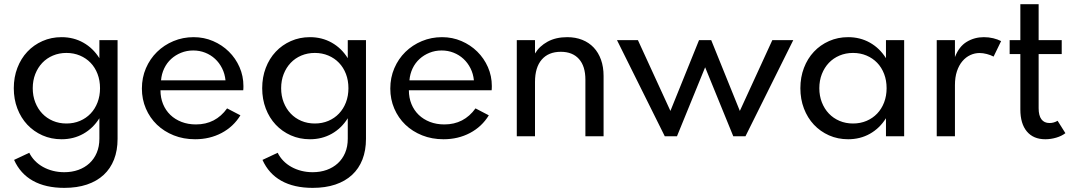

<svg xmlns="http://www.w3.org/2000/svg" viewBox="-20 -660 5195 930"><path d="M46.8 -232.7Q46.8 -285.9 64.1 -331.1Q81.4 -376.4 112.3 -409.3Q143.2 -442.3 185.7 -461.1Q228.2 -480 278.2 -480Q336.4 -480 383.6 -453.4Q430.9 -426.8 461.4 -378.2V-465.5H549.5V12.7Q549.5 68.6 532.3 112.7Q515 156.8 482 187.3Q449.1 217.7 401.1 233.9Q353.2 250 291.4 250Q200.9 250 139.5 215.7Q78.2 181.4 48.2 114.5L121.8 80Q132.3 101.4 149.3 118.9Q166.4 136.4 188.4 148.6Q210.5 160.9 236.6 167.5Q262.7 174.1 291.4 174.1Q328.2 174.1 359.3 163Q390.5 151.8 413.2 130.9Q435.9 110 448.6 80Q461.4 50 461.4 11.8V-87.3Q430.9 -38.6 383.6 -12Q336.4 14.5 278.2 14.5Q228.2 14.5 185.7 -4.3Q143.2 -23.2 112.3 -56.1Q81.4 -89.1 64.1 -134.3Q46.8 -179.5 46.8 -232.7ZM138.6 -232.7Q138.6 -195.5 150.9 -164.1Q163.2 -132.7 184.8 -110Q206.4 -87.3 236.4 -74.5Q266.4 -61.8 301.8 -61.8Q337.3 -61.8 367.3 -74.5Q397.3 -87.3 418.9 -110Q440.5 -132.7 452.5 -164.1Q464.5 -195.5 464.5 -232.7Q464.5 -270.5 452.5 -301.8Q440.5 -333.2 418.9 -355.7Q397.3 -378.2 367.3 -390.9Q337.3 -403.6 301.8 -403.6Q266.4 -403.6 236.4 -390.9Q206.4 -378.2 184.8 -355.5Q163.2 -332.7 150.9 -301.4Q138.6 -270 138.6 -232.7Z M925 14.5Q869.1 14.5 821.8 -4.3Q774.5 -23.2 740.2 -56.1Q705.9 -89.1 686.6 -134.1Q667.3 -179.1 667.3 -230.9Q667.3 -284.1 686.8 -329.5Q706.4 -375 740.5 -408.4Q774.5 -441.8 820.2 -460.9Q865.9 -480 917.7 -480Q968.2 -480 1012 -461.1Q1055.9 -442.3 1088.6 -410Q1121.4 -377.7 1140.2 -334.8Q1159.1 -291.8 1159.1 -243.2Q1159.1 -236.8 1158.9 -232.3Q1158.6 -227.7 1158.2 -222.7H757.3Q757.3 -186.4 769.8 -155.9Q782.3 -125.5 805 -103.6Q827.7 -81.8 859.3 -69.5Q890.9 -57.3 929.1 -57.3Q976.8 -57.3 1014.5 -76.8Q1052.3 -96.4 1080 -135L1144.5 -101.4Q1110.9 -46.4 1053.4 -15.9Q995.9 14.5 925 14.5ZM1072.3 -270.9Q1069.1 -302.7 1055.7 -329.3Q1042.3 -355.9 1021.6 -375Q1000.9 -394.1 973.9 -404.8Q946.8 -415.5 915.9 -415.5Q884.5 -415.5 857.3 -404.5Q830 -393.6 809.1 -374.5Q788.2 -355.5 775.5 -328.9Q762.7 -302.3 760 -270.9Z M1250 -232.7Q1250 -285.9 1267.3 -331.1Q1284.5 -376.4 1315.5 -409.3Q1346.4 -442.3 1388.9 -461.1Q1431.4 -480 1481.4 -480Q1539.5 -480 1586.8 -453.4Q1634.1 -426.8 1664.5 -378.2V-465.5H1752.7V12.7Q1752.7 68.6 1735.5 112.7Q1718.2 156.8 1685.2 187.3Q1652.3 217.7 1604.3 233.9Q1556.4 250 1494.5 250Q1404.1 250 1342.7 215.7Q1281.4 181.4 1251.4 114.5L1325 80Q1335.5 101.4 1352.5 118.9Q1369.5 136.4 1391.6 148.6Q1413.6 160.9 1439.8 167.5Q1465.9 174.1 1494.5 174.1Q1531.4 174.1 1562.5 163Q1593.6 151.8 1616.4 130.9Q1639.1 110 1651.8 80Q1664.5 50 1664.5 11.8V-87.3Q1634.1 -38.6 1586.8 -12Q1539.5 14.5 1481.4 14.5Q1431.4 14.5 1388.9 -4.3Q1346.4 -23.2 1315.5 -56.1Q1284.5 -89.1 1267.3 -134.3Q1250 -179.5 1250 -232.7ZM1341.8 -232.7Q1341.8 -195.5 1354.1 -164.1Q1366.4 -132.7 1388 -110Q1409.5 -87.3 1439.5 -74.5Q1469.5 -61.8 1505 -61.8Q1540.5 -61.8 1570.5 -74.5Q1600.5 -87.3 1622 -110Q1643.6 -132.7 1655.7 -164.1Q1667.7 -195.5 1667.7 -232.7Q1667.7 -270.5 1655.7 -301.8Q1643.6 -333.2 1622 -355.7Q1600.5 -378.2 1570.5 -390.9Q1540.5 -403.6 1505 -403.6Q1469.5 -403.6 1439.5 -390.9Q1409.5 -378.2 1388 -355.5Q1366.4 -332.7 1354.1 -301.4Q1341.8 -270 1341.8 -232.7Z M2128.2 14.5Q2072.3 14.5 2025 -4.3Q1977.7 -23.2 1943.4 -56.1Q1909.1 -89.1 1889.8 -134.1Q1870.5 -179.1 1870.5 -230.9Q1870.5 -284.1 1890 -329.5Q1909.5 -375 1943.6 -408.4Q1977.7 -441.8 2023.4 -460.9Q2069.1 -480 2120.9 -480Q2171.4 -480 2215.2 -461.1Q2259.1 -442.3 2291.8 -410Q2324.5 -377.7 2343.4 -334.8Q2362.3 -291.8 2362.3 -243.2Q2362.3 -236.8 2362 -232.3Q2361.8 -227.7 2361.4 -222.7H1960.5Q1960.5 -186.4 1973 -155.9Q1985.5 -125.5 2008.2 -103.6Q2030.9 -81.8 2062.5 -69.5Q2094.1 -57.3 2132.3 -57.3Q2180 -57.3 2217.7 -76.8Q2255.5 -96.4 2283.2 -135L2347.7 -101.4Q2314.1 -46.4 2256.6 -15.9Q2199.1 14.5 2128.2 14.5ZM2275.5 -270.9Q2272.3 -302.7 2258.9 -329.3Q2245.5 -355.9 2224.8 -375Q2204.1 -394.1 2177 -404.8Q2150 -415.5 2119.1 -415.5Q2087.7 -415.5 2060.5 -404.5Q2033.2 -393.6 2012.3 -374.5Q1991.4 -355.5 1978.6 -328.9Q1965.9 -302.3 1963.2 -270.9Z M2483.2 0V-465.5H2571.4V-400.9Q2592.7 -436.4 2632.5 -458.2Q2672.3 -480 2727.3 -480Q2767.7 -480 2800.2 -467Q2832.7 -454.1 2855.7 -429.8Q2878.6 -405.5 2891.1 -370.7Q2903.6 -335.9 2903.6 -291.8V0H2815.5V-274.1Q2815.5 -339.5 2784.3 -374.3Q2753.2 -409.1 2696.4 -409.1Q2636.8 -409.1 2604.1 -371.4Q2571.4 -333.6 2571.4 -263.2V0Z M3200 0 2968.6 -465.5H3070L3227.3 -122.7L3365.9 -465.5H3425L3563.6 -122.7L3720.9 -465.5H3822.3L3590.9 0H3531.8L3395.5 -334.1L3259.1 0Z M3856.8 -232.7Q3856.8 -285.9 3874.1 -331.1Q3891.4 -376.4 3922.3 -409.3Q3953.2 -442.3 3995.7 -461.1Q4038.2 -480 4088.2 -480Q4146.4 -480 4193.6 -453.4Q4240.9 -426.8 4271.4 -378.2V-465.5H4359.5V0H4271.4V-87.3Q4240.9 -38.6 4193.6 -12Q4146.4 14.5 4088.2 14.5Q4038.2 14.5 3995.7 -4.3Q3953.2 -23.2 3922.3 -56.1Q3891.4 -89.1 3874.1 -134.3Q3856.8 -179.5 3856.8 -232.7ZM3948.6 -232.7Q3948.6 -195.5 3960.9 -164.1Q3973.2 -132.7 3994.8 -110Q4016.4 -87.3 4046.4 -74.5Q4076.4 -61.8 4111.8 -61.8Q4147.3 -61.8 4177.3 -74.5Q4207.3 -87.3 4228.9 -110Q4250.5 -132.7 4262.5 -164.1Q4274.5 -195.5 4274.5 -232.7Q4274.5 -270.5 4262.5 -301.8Q4250.5 -333.2 4228.9 -355.7Q4207.3 -378.2 4177.3 -390.9Q4147.3 -403.6 4111.8 -403.6Q4076.4 -403.6 4046.4 -390.9Q4016.4 -378.2 3994.8 -355.5Q3973.2 -332.7 3960.9 -301.4Q3948.6 -270 3948.6 -232.7Z M4517.3 0V-465.5H4605.5V-383.6Q4625 -434.5 4662.5 -457.3Q4700 -480 4745.5 -480Q4769.1 -480 4790.9 -474.8Q4812.7 -469.5 4829.1 -460.9L4792.7 -385.9Q4778.2 -393.6 4759.8 -398.4Q4741.4 -403.2 4724.5 -403.2Q4701.4 -403.2 4679.8 -393.2Q4658.2 -383.2 4641.6 -363.6Q4625 -344.1 4615.2 -315Q4605.5 -285.9 4605.5 -247.7V0Z M5043.2 14.5Q4985.5 14.5 4953.9 -23.2Q4922.3 -60.9 4922.3 -130V-398.2H4870.5V-465.5H4922.3V-639.5H5010.9V-465.5H5122.7V-398.2H5010.9V-135.5Q5010.9 -100.5 5024.3 -82.3Q5037.7 -64.1 5063.6 -64.1Q5084.5 -64.1 5102.7 -75L5140.5 -15Q5123.2 -1.4 5096.6 6.6Q5070 14.5 5043.2 14.5Z"/></svg>

Font: Spartan Med
Style: Regular
Weight: 500
Designer: Matt Bailey, Mirko Velimirovic
Foundry: Matt Bailey
Version: Version 1.005